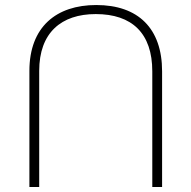

<svg xmlns="http://www.w3.org/2000/svg" viewBox="-20 -744 762 764"><path d="M97 0H136V-462C136 -614 224 -688 361 -688C505 -688 586 -612 586 -460V0H625V-460C625 -631 530 -724 363 -724C204 -724 97 -637 97 -462Z"/></svg>

Font: Noto Sans Georgian ExtraLight
Style: Regular
Weight: 200
Designer: Monotype Design Team, Akaki Razmadze
Foundry: Google LLC
Version: Version 2.005